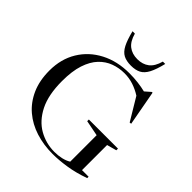

<svg xmlns="http://www.w3.org/2000/svg" viewBox="-250 -1096 1266 1266"><g transform="rotate(45 383.0 -462.5)"><path d="M663 -52H724.5V-39Q648 -11.5 577.8 -0.8Q507.5 10 450.5 10Q366.5 10 293 -13.2Q219.5 -36.5 164.2 -83.5Q109 -130.5 77.8 -200.8Q46.5 -271 46.5 -364.5Q46.5 -472 95.8 -553Q145 -634 232.2 -679.5Q319.5 -725 432.5 -725Q476 -725 514.2 -720.2Q552.5 -715.5 584.5 -707.5L624 -742H631L676 -497.5L663.5 -496L569.5 -652.5Q533.5 -675.5 493.5 -688.8Q453.5 -702 409.5 -702Q359.5 -702 313.8 -685.2Q268 -668.5 232 -630.8Q196 -593 175.2 -530Q154.5 -467 154.5 -374Q154.5 -246 195.2 -165.2Q236 -84.5 303.2 -46.2Q370.5 -8 449 -8Q484 -8 515.2 -15.2Q546.5 -22.5 568.5 -36.5V-283L459 -304.5V-320H730.5V-304.5L663 -286ZM403.5 -827Q452.5 -827 485.5 -852.5Q518.5 -878 534 -935H556Q540 -869 520.8 -832.5Q501.5 -796 473.8 -781.5Q446 -767 403.5 -767Q361 -767 333.2 -781.5Q305.5 -796 286.5 -832.5Q267.5 -869 251 -935H273Q288.5 -878 321.5 -852.5Q354.5 -827 403.5 -827Z"/></g></svg>

Font: Newsreader Display
Style: Regular
Weight: 400
Designer: Hugues Gentile
Foundry: Production Type
Version: Version 1.001